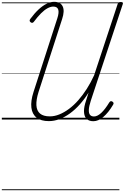

<svg xmlns="http://www.w3.org/2000/svg" viewBox="-20 -1309 1366 2102"><path d="M515 17Q429 17 380.5 -21Q332 -59 323.5 -131Q315 -203 347 -302L608 -1110Q628 -1172 617.5 -1204.5Q607 -1237 563 -1237Q534 -1237 500 -1218.5Q466 -1200 429 -1163Q392 -1126 351 -1071Q343 -1060 333.5 -1059Q324 -1058 314 -1066Q305 -1074 304.5 -1082.5Q304 -1091 312 -1102Q357 -1163 401.5 -1204.5Q446 -1246 489.5 -1267.5Q533 -1289 572 -1289Q642 -1289 666 -1239.5Q690 -1190 660 -1100L402 -302Q375 -216 378.5 -156Q382 -96 418.5 -65.5Q455 -35 526 -35Q577 -35 630 -56.5Q683 -78 735.5 -117Q788 -156 837 -211.5Q886 -267 930 -336Q974 -405 1010 -484L1269 -1268Q1273 -1278 1280 -1282.5Q1287 -1287 1302 -1287Q1316 -1287 1322 -1282.5Q1328 -1278 1325 -1267L974 -206Q954 -145 952.5 -107Q951 -69 965.5 -51.5Q980 -34 1009 -34Q1046 -34 1088 -72.5Q1130 -111 1176 -187Q1184 -199 1192 -201Q1200 -203 1210 -197Q1221 -190 1223 -181.5Q1225 -173 1218 -162Q1192 -118 1165 -84.5Q1138 -51 1110.5 -28Q1083 -5 1056 6.5Q1029 18 1002 18Q959 18 933 -3.5Q907 -25 901 -68.5Q895 -112 912 -175Q921 -205 931 -235.5Q941 -266 950 -296Q906 -225 854.5 -167Q803 -109 746.5 -68Q690 -27 631.5 -5Q573 17 515 17ZM0 763H1287V773H0ZM0 -20H1287V0H0ZM0 -505H1287V-500H0ZM0 -1283H1287V-1273H0Z"/></svg>

Font: Playwrite NL Guides
Style: Regular
Weight: 400
Designer: Veronika Burian, José Scaglione
Foundry: TypeTogether
Version: Version 1.003